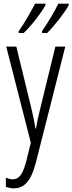

<svg xmlns="http://www.w3.org/2000/svg" viewBox="-20 -786 395 1047"><path d="M355 -766H298C283 -734 240 -659 209 -616V-606H237C275 -643 336 -721 355 -758ZM228 -766H171C154 -732 115 -662 82 -616V-606H109C152 -646 208 -720 228 -758ZM14 -532 148 -8 123 94C103 170 81 192 49 192C38 192 24 188 12 183V233C27 238 40 241 55 241C112 241 149 202 175 103L336 -532H282L198 -188C189 -154 183 -124 176 -85H173C169 -113 165 -136 153 -187L69 -532Z"/></svg>

Font: Noto Sans UI Condensed Light
Style: Regular
Weight: 300
Width: 3
Designer: Monotype Design Team
Foundry: Monotype Imaging Inc.
Version: Version 1.901